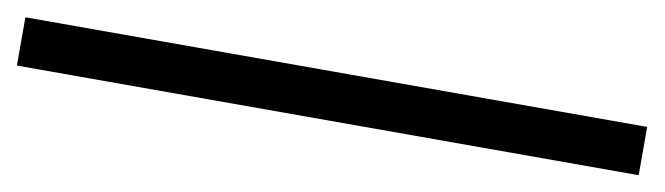

<svg xmlns="http://www.w3.org/2000/svg" viewBox="-32 25 900 260"><g transform="rotate(10 417.5 155.0)"><path d="M845.2 188.5H-9.8V122.1H845.2Z"/></g></svg>

Font: Merriweather
Style: Regular
Weight: 400
Designer: Eben Sorkin
Foundry: Eben Sorkin
Version: Version 1.584; ttfautohint (v1.8.1)